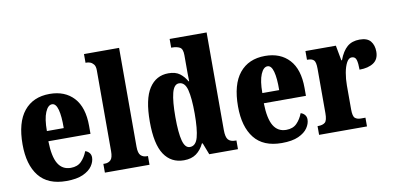

<svg xmlns="http://www.w3.org/2000/svg" viewBox="-72 -981 2492 1212"><g transform="rotate(-10 1174.0 -375.0)"><path d="M267 10Q149 10 91.5 -62.5Q34 -135 34 -265Q34 -406 92.5 -478Q151 -550 257 -550Q355 -550 411.5 -488.5Q468 -427 468 -308V-257H198Q200 -158 227.5 -112.5Q255 -67 309 -67Q352 -67 377 -92.5Q402 -118 416 -155Q431 -151 441.5 -139Q452 -127 452 -109Q452 -82 433.5 -54.5Q415 -27 374.5 -8.5Q334 10 267 10ZM308 -322Q309 -398 297.5 -440.5Q286 -483 261 -483Q235 -483 217.5 -441.5Q200 -400 200 -322Z M515 0V-56H525Q548 -56 562.5 -70.5Q577 -85 577 -127V-645Q577 -671 566.5 -683.5Q556 -696 544 -700Q532 -704 525 -704H515V-760H740V-127Q740 -85 755 -70.5Q770 -56 793 -56H801V0Z M1021 10Q939 10 894.5 -56.5Q850 -123 850 -267Q850 -412 894.5 -480Q939 -548 1018 -548Q1064 -548 1091 -527.5Q1118 -507 1135 -476H1139Q1138 -499 1138 -529Q1138 -559 1138 -588V-643Q1138 -684 1118.5 -694Q1099 -704 1072 -704H1064V-760H1301V-135Q1301 -89 1315.5 -72.5Q1330 -56 1361 -56H1368V0H1184L1155 -75H1150Q1131 -35 1100 -12.5Q1069 10 1021 10ZM1072 -66Q1110 -66 1124 -117.5Q1138 -169 1138 -269Q1138 -368 1124.5 -421Q1111 -474 1073 -474Q1041 -474 1027.5 -421Q1014 -368 1014 -268Q1014 -167 1027.5 -116.5Q1041 -66 1072 -66Z M1648 10Q1530 10 1472.5 -62.5Q1415 -135 1415 -265Q1415 -406 1473.5 -478Q1532 -550 1638 -550Q1736 -550 1792.5 -488.5Q1849 -427 1849 -308V-257H1579Q1581 -158 1608.5 -112.5Q1636 -67 1690 -67Q1733 -67 1758 -92.5Q1783 -118 1797 -155Q1812 -151 1822.5 -139Q1833 -127 1833 -109Q1833 -82 1814.5 -54.5Q1796 -27 1755.5 -8.5Q1715 10 1648 10ZM1689 -322Q1690 -398 1678.5 -440.5Q1667 -483 1642 -483Q1616 -483 1598.5 -441.5Q1581 -400 1581 -322Z M1888 0V-56H1892Q1921 -56 1936 -68.5Q1951 -81 1951 -128V-412Q1951 -456 1938.5 -468Q1926 -480 1899 -480H1895V-536H2090L2108 -439H2112Q2133 -495 2164 -521.5Q2195 -548 2244 -548Q2293 -548 2314 -522Q2335 -496 2335 -455Q2335 -406 2301 -383.5Q2267 -361 2211 -361Q2211 -402 2204.5 -424Q2198 -446 2175 -446Q2156 -446 2142.5 -421Q2129 -396 2122 -357Q2115 -318 2115 -277V-123Q2115 -79 2128.5 -67.5Q2142 -56 2165 -56H2195V0Z"/></g></svg>

Font: Noto Serif Sinhala ExtraCondensed Black
Style: Regular
Weight: 900
Width: 2
Designer: Jelle Bosma - Monotype Design Team
Foundry: Monotype Imaging Inc.
Version: Version 2.007; ttfautohint (v1.8.4.7-5d5b)